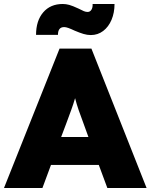

<svg xmlns="http://www.w3.org/2000/svg" viewBox="-32 -944 756 964"><path d="M-12 0 267 -700H427L704 0H507L464 -116H224L181 0ZM301 -325 275 -256H412L387 -325Q373 -362 363 -391Q353 -420 345 -451Q336 -420 325.5 -391.5Q315 -363 301 -325ZM424 -768Q406 -768 387.5 -773.5Q369 -779 343 -790Q324 -799 311.5 -803.5Q299 -808 290 -808Q259 -808 259 -769H149Q149 -840 185 -882Q221 -924 283 -924Q299 -924 315.5 -919.5Q332 -915 362 -901Q379 -892 389 -888Q399 -884 408 -884Q420 -884 427 -895Q434 -906 433 -924H543Q543 -880 528 -844.5Q513 -809 486 -788.5Q459 -768 424 -768Z"/></svg>

Font: Lexend Deca ExtraBold
Style: Regular
Weight: 800
Designer: Bonnie Shaver-Troup, Thomas Jockin
Foundry: Lexend
Version: Version 1.008; ttfautohint (v1.8.4.7-5d5b)